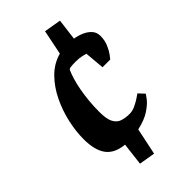

<svg xmlns="http://www.w3.org/2000/svg" viewBox="-245 -784 935 935"><g transform="rotate(-45 222.5 -316.5)"><path d="M224 82 141 68 155 -49Q90 -55 60.5 -94.5Q31 -134 31 -211Q31 -263 44 -322Q57 -381 83.5 -436Q110 -491 150 -531.5Q190 -572 244 -587L270 -715L358 -700L344 -590Q369 -586 392 -576Q415 -566 430 -549.5Q445 -533 445 -507Q445 -477 434 -452Q423 -427 411.5 -411.5Q400 -396 397 -393H344L335 -495Q333 -496 314.5 -500.5Q296 -505 270 -505Q251 -505 238 -503.5Q225 -502 222 -496Q214 -478 206 -452Q198 -426 192 -393.5Q186 -361 182.5 -324.5Q179 -288 179 -250Q179 -201 191.5 -177.5Q204 -154 226 -146.5Q248 -139 277 -139Q297 -139 318 -149Q339 -159 355 -170Q371 -181 374 -183L402 -153Q400 -149 385.5 -130Q371 -111 339 -89.5Q307 -68 253 -56Z"/></g></svg>

Font: Faustina ExtraBold
Style: Italic
Weight: 800
Italic angle: -8°
Designer: Alfonso Garcia
Foundry: http://www.omnibus-type.com
Version: Version 1.200